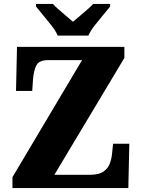

<svg xmlns="http://www.w3.org/2000/svg" viewBox="-20 -951 717 971"><path d="M43 0V-55L395 -647H225Q178 -647 164.5 -621.5Q151 -596 147 -551L143 -491H61L66 -714H609V-658L255 -67H434Q480 -67 503.5 -83.5Q527 -100 536 -125.5Q545 -151 547 -177L552 -224H634L629 0ZM272 -771Q262 -794 241.5 -820.5Q221 -847 199 -873Q177 -899 162 -918V-931H248Q257 -920 276 -903.5Q295 -887 315 -870Q335 -853 349 -841Q363 -853 383.5 -870Q404 -887 422.5 -903.5Q441 -920 451 -931H537V-918Q522 -899 500 -873Q478 -847 457.5 -820.5Q437 -794 427 -771Z"/></svg>

Font: Noto Serif Lao SemiCondensed Black
Style: Regular
Weight: 900
Width: 4
Designer: Monotype Design Team
Foundry: Monotype Imaging Inc.
Version: Version 2.003; ttfautohint (v1.8.4.7-5d5b)